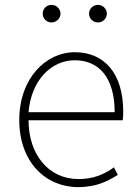

<svg xmlns="http://www.w3.org/2000/svg" viewBox="-20 -754 567 787"><path d="M300 13C378 13 423 -13 463 -37L447 -68C407 -39 362 -20 302 -20C178 -20 97 -122 97 -261H483C485 -274 485 -286 485 -297C485 -453 408 -540 286 -540C169 -540 59 -434 59 -262C59 -90 167 13 300 13ZM97 -294C108 -427 192 -507 286 -507C385 -507 450 -437 450 -294ZM191 -662C211 -662 228 -678 228 -698C228 -718 211 -734 191 -734C171 -734 155 -718 155 -698C155 -678 171 -662 191 -662ZM382 -662C401 -662 418 -678 418 -698C418 -718 401 -734 382 -734C361 -734 345 -718 345 -698C345 -678 361 -662 382 -662Z"/></svg>

Font: Noto Sans T Chinese Thin
Style: Regular
Weight: 100
Designer: Ryoko NISHIZUKA (kana & ideographs); Paul D. Hunt (Latin, Greek & Cyrillic); Wenlong ZHANG (bopomofo); Sandoll Communica
Foundry: Adobe Systems Incorporated
Version: Version 1.000;PS 1;hotconv 1.0.78;makeotf.lib2.5.61930